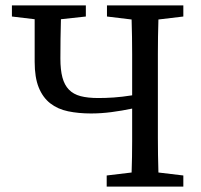

<svg xmlns="http://www.w3.org/2000/svg" viewBox="-20 -689 741 709"><path d="M24 -628V-669H297V-628L205 -618Q204 -582 203.5 -545.5Q203 -509 203 -473Q203 -431 210.5 -403Q218 -375 234.5 -358Q251 -341 277.5 -334Q304 -327 343 -327Q370 -327 400 -329Q430 -331 468 -337V-359Q468 -424 468 -488Q468 -552 466 -617L375 -628V-669H657V-628L565 -617Q563 -554 563 -489.5Q563 -425 563 -359V-310Q563 -245 563 -181Q563 -117 565 -52L657 -41V0H374V-41L466 -52Q468 -109 468 -168Q468 -227 468 -288Q430 -280 391.5 -275Q353 -270 316 -270Q270 -270 231.5 -278Q193 -286 165.5 -307.5Q138 -329 123 -366Q108 -403 108 -461V-618Z"/></svg>

Font: Source Serif Pro
Style: Regular
Weight: 400
Designer: Frank Grießhammer
Foundry: Adobe Systems Incorporated
Version: Version 2.000;PS 1.000;hotconv 16.6.51;makeotf.lib2.5.65220